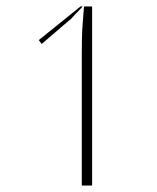

<svg xmlns="http://www.w3.org/2000/svg" viewBox="-20 -574 486 594"><path d="M109 -438 100 -450 229 -554H236L212 -529Q207 -524 203 -519Q199 -514 194 -511ZM233 0V-406Q233 -430 233.5 -455Q234 -480 236 -504L240 -554H265V0Z"/></svg>

Font: UN Bangla Thin
Style: Regular
Weight: 100
Designer: Desinged by Rajon, Unicode developed by Rashed (IMGN)
Version: Version 2.000;March 19, 2023;FontCreator 14.0.0.2901 64-bit